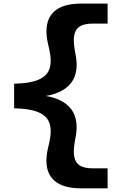

<svg xmlns="http://www.w3.org/2000/svg" viewBox="-20 -821 660 1041"><path d="M391.2 -84.8 385.8 -55Q376.2 0.1 383.2 31.8Q390.3 63.6 414.7 77.6Q439 91.7 484.2 91.7H563.4V200H419Q344.1 200 298.8 175.1Q253.4 150.2 238.7 101.6Q224 53 240.2 -17.6L247.5 -49.4Q261.9 -113.3 248.3 -153Q234.8 -192.6 188.4 -212.3Q142 -232.1 56.6 -233.9V-367.1Q142 -368.9 188.4 -388.7Q234.8 -408.4 248.3 -448Q261.9 -487.7 247.5 -551.6L240.2 -583.8Q224.4 -654.4 239.1 -703Q253.8 -751.7 299 -776.5Q344.1 -801.4 419 -801.4H563.4V-693.1H484.2Q439 -693.1 414.7 -679Q390.3 -665 383.2 -633.2Q376.2 -601.5 385.8 -546.4L391.2 -517Q403.6 -447.1 381 -397.3Q358.3 -347.6 298 -320.8Q237.7 -293.9 138.6 -293.9V-307.5Q237.7 -307.5 298 -280.7Q358.3 -253.9 380.8 -204.2Q403.2 -154.4 391.2 -84.8Z"/></svg>

Font: Monaspace Krypton Var ExLight
Style: Regular
Weight: 200
Designer: Riley Cran and the Lettermatic Team
Version: Version 1.200 (Monaspace Krypton Var)